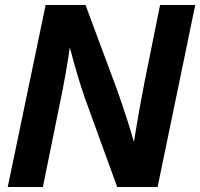

<svg xmlns="http://www.w3.org/2000/svg" viewBox="-20 -750 803 770"><path d="M763 -730 612 0H450L321 -355Q291 -441 260 -560Q246 -458 217 -320L152 0H11L163 -730H323L449 -391Q489 -279 517 -181Q538 -311 560 -423L622 -730Z"/></svg>

Font: Nacelle Bold
Style: Italic
Weight: 700
Italic angle: -12°
Designer: Sora Sagano
Foundry: Sora Sagano
Version: Version 1.000;FEAKit 1.0